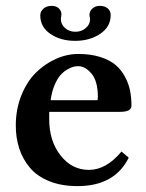

<svg xmlns="http://www.w3.org/2000/svg" viewBox="-20 -629 501 659"><path d="M359.9 -577.1Q359.9 -537.1 324 -512.9Q288.1 -488.8 237.8 -488.8Q187.5 -488.8 152.8 -512.7Q118.2 -536.6 118.2 -576.2Q118.2 -589.8 129.2 -599.4Q140.1 -608.9 157.2 -608.9Q172.9 -608.9 181.9 -600.3Q190.9 -591.8 190.9 -579.1Q190.9 -578.1 190.4 -575.2Q189.9 -572.3 189.9 -570.8Q189 -567.9 189 -563Q189 -545.9 203.1 -533Q217.3 -520 238.8 -520Q259.8 -520 274.4 -532.7Q289.1 -545.4 289.1 -562Q289.1 -567.9 288.1 -570.8Q287.1 -572.8 287.1 -578.1Q287.1 -590.8 297.4 -599.9Q307.6 -608.9 321.8 -608.9Q339.4 -608.9 349.6 -600.3Q359.9 -591.8 359.9 -577.1ZM153.8 -285.2H314Q315.9 -287.1 315.9 -295.9Q315.9 -350.1 294.4 -376Q272.9 -401.9 248 -401.9Q240.2 -401.9 231.4 -399.7Q222.7 -397.5 210 -389.9Q197.3 -382.3 186.8 -370.4Q176.3 -358.4 167 -336.2Q157.7 -314 153.8 -285.2ZM397 -108.9 421.9 -87.9Q373.5 9.8 246.1 9.8Q190.9 9.8 149.2 -7.1Q107.4 -23.9 82.8 -53.2Q58.1 -82.5 46.1 -119.1Q34.2 -155.8 34.2 -198.2Q34.2 -253.4 53 -300.8Q71.8 -348.1 102.3 -378.7Q132.8 -409.2 171.1 -426.5Q209.5 -443.8 249 -443.8Q291.5 -443.8 324.2 -433.3Q356.9 -422.9 376.7 -406Q396.5 -389.2 409.2 -365.2Q421.9 -341.3 426.5 -317.4Q431.2 -293.5 431.2 -266.1Q431.2 -245.1 392.1 -245.1H148.9V-219.2Q148.9 -145.5 187.7 -95.7Q226.6 -45.9 285.2 -45.9Q344.7 -45.9 397 -108.9Z"/></svg>

Font: Linux Libertine G
Style: Semibold
Weight: 600
Designer: Philipp H. Poll
Foundry: Philipp H. Poll
Version: Version 5.1.1